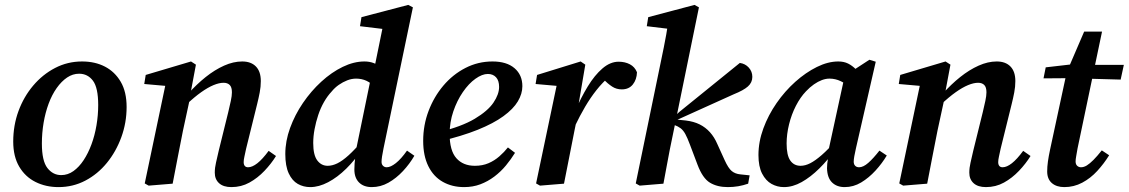

<svg xmlns="http://www.w3.org/2000/svg" viewBox="-20 -750 4609 784"><path d="M219 14Q167 14 125 -7Q83 -28 58.5 -69.5Q34 -111 34 -172Q34 -238 55.5 -296.5Q77 -355 115.5 -400.5Q154 -446 205 -472.5Q256 -499 315 -499Q368 -499 408.5 -478Q449 -457 473 -416Q497 -375 497 -313Q497 -249 475.5 -190Q454 -131 416.5 -85Q379 -39 328.5 -12.5Q278 14 219 14ZM230 -35Q257 -35 280 -51.5Q303 -68 321.5 -96Q340 -124 353.5 -160.5Q367 -197 374 -238.5Q381 -280 381 -321Q381 -392 359.5 -420.5Q338 -449 303 -449Q277 -449 254 -433.5Q231 -418 211.5 -390.5Q192 -363 178.5 -326.5Q165 -290 158 -248.5Q151 -207 151 -164Q151 -93 173.5 -64Q196 -35 230 -35Z M587 8 571 -1 659 -420 694 -396 569 -407 575 -444 760 -499 780 -486 756 -358V-350L727 -216Q716 -163 706 -109Q696 -55 685 0ZM925 14Q892 14 874.5 -2Q857 -18 857 -45Q857 -65 862 -86Q867 -107 873 -134L912 -292Q918 -317 922.5 -338Q927 -359 927 -373Q927 -394 918 -403Q909 -412 893 -412Q875 -412 852 -402.5Q829 -393 801.5 -373.5Q774 -354 741 -323L738 -367H748Q783 -406 820 -435.5Q857 -465 895 -482Q933 -499 969 -499Q1005 -499 1025 -478.5Q1045 -458 1045 -419Q1045 -396 1040.5 -372.5Q1036 -349 1030 -325L985 -143Q981 -124 978 -110.5Q975 -97 975 -88Q975 -78 979.5 -72.5Q984 -67 993 -67Q1010 -67 1031 -83.5Q1052 -100 1077 -134L1107 -113Q1088 -82 1060 -52.5Q1032 -23 998.5 -4.5Q965 14 925 14Z M1247 14Q1219 14 1196 1Q1173 -12 1159 -42Q1145 -72 1145 -121Q1145 -174 1164.5 -227.5Q1184 -281 1217 -329.5Q1250 -378 1292 -416.5Q1334 -455 1379.5 -477Q1425 -499 1468 -499Q1488 -499 1504.5 -493Q1521 -487 1536.5 -475.5Q1552 -464 1568 -445L1515 -390Q1496 -411 1476.5 -420Q1457 -429 1434 -429Q1416 -429 1398 -422Q1380 -415 1363.5 -403.5Q1347 -392 1334 -376Q1317 -358 1303 -333.5Q1289 -309 1279.5 -280.5Q1270 -252 1264.5 -222.5Q1259 -193 1259 -166Q1259 -117 1275.5 -95Q1292 -73 1318 -73Q1337 -73 1357.5 -83Q1378 -93 1403.5 -116Q1429 -139 1461 -177L1474 -141H1459Q1430 -97 1394 -61.5Q1358 -26 1320 -6Q1282 14 1247 14ZM1498 14Q1465 14 1446 -5Q1427 -24 1427 -58Q1427 -70 1428 -83.5Q1429 -97 1433 -119L1431 -124L1495 -435L1506 -459L1547 -660L1575 -628L1450 -643L1456 -680L1647 -730L1666 -720L1546 -144Q1542 -124 1540 -111Q1538 -98 1538 -89Q1538 -79 1544 -73Q1550 -67 1559 -67Q1575 -67 1596.5 -84Q1618 -101 1642 -135L1672 -114Q1653 -81 1625.5 -51.5Q1598 -22 1566 -4Q1534 14 1498 14Z M1875 14Q1826 14 1788 -7.5Q1750 -29 1729 -71.5Q1708 -114 1708 -175Q1708 -239 1730 -297Q1752 -355 1790.5 -400.5Q1829 -446 1880.5 -472.5Q1932 -499 1991 -499Q2049 -499 2081 -471.5Q2113 -444 2113 -398Q2113 -367 2094.5 -336Q2076 -305 2035.5 -275.5Q1995 -246 1930.5 -220Q1866 -194 1773 -172L1771 -210Q1865 -233 1918.5 -265Q1972 -297 1995 -331Q2018 -365 2018 -395Q2018 -421 2005.5 -434.5Q1993 -448 1972 -448Q1949 -448 1921.5 -428.5Q1894 -409 1870 -374Q1846 -339 1831 -295Q1816 -251 1816 -203Q1816 -135 1843.5 -104Q1871 -73 1919 -73Q1950 -73 1974.5 -83.5Q1999 -94 2019 -111.5Q2039 -129 2054 -148L2083 -126Q2067 -100 2046 -74.5Q2025 -49 1998.5 -29Q1972 -9 1941.5 2.5Q1911 14 1875 14Z M2327 -234 2313 -297H2329Q2352 -351 2380 -397Q2408 -443 2440 -470.5Q2472 -498 2506 -498Q2532 -498 2552 -487.5Q2572 -477 2581 -455Q2580 -425 2564 -405Q2548 -385 2519 -385Q2497 -385 2479.5 -396.5Q2462 -408 2442 -428L2428 -444L2479 -443L2469 -438Q2440 -413 2415.5 -382Q2391 -351 2369.5 -314.5Q2348 -278 2327 -234ZM2169 -1 2257 -420 2292 -396 2167 -407 2173 -444 2351 -499 2370 -486 2342 -321 2345 -310 2326 -218Q2315 -163 2304.5 -109Q2294 -55 2283 0L2185 8Z M2576 -1 2669 -452Q2680 -505 2690.5 -556.5Q2701 -608 2709 -661L2746 -628L2621 -643L2627 -680L2816 -730L2834 -720L2730 -212Q2722 -174 2715 -139Q2708 -104 2702 -70Q2696 -36 2689 0L2592 8ZM3035 0Q3015 7 2994.5 10.5Q2974 14 2952 14Q2909 14 2879 -4Q2849 -22 2828 -78L2797 -160Q2787 -187 2778.5 -202.5Q2770 -218 2759.5 -226Q2749 -234 2733 -240L2713 -245V-267H2726L2754 -293L3001 -493Q3023 -490 3037.5 -474Q3052 -458 3052 -436Q3052 -413 3034 -397Q3016 -381 2976 -365L2737 -257L2740 -262L2780 -258Q2813 -254 2837 -242Q2861 -230 2879 -210Q2897 -190 2909 -162L2939 -96Q2954 -63 2968 -51.5Q2982 -40 3003 -38L3041 -34Z M3181 14Q3154 14 3130.5 1Q3107 -12 3092 -41Q3077 -70 3077 -117Q3077 -171 3097 -225.5Q3117 -280 3151 -329Q3185 -378 3227.5 -416Q3270 -454 3315.5 -476.5Q3361 -499 3403 -499Q3426 -499 3443 -490.5Q3460 -482 3475 -467Q3490 -452 3504 -432L3455 -391Q3435 -408 3413 -418.5Q3391 -429 3367 -429Q3352 -429 3336 -423Q3320 -417 3303.5 -405.5Q3287 -394 3271 -377Q3248 -353 3230 -318Q3212 -283 3202 -242.5Q3192 -202 3192 -164Q3192 -116 3207 -94.5Q3222 -73 3249 -73Q3268 -73 3288.5 -83.5Q3309 -94 3335.5 -117Q3362 -140 3394 -177L3401 -141H3392Q3361 -97 3325.5 -62Q3290 -27 3253.5 -6.5Q3217 14 3181 14ZM3429 14Q3397 14 3377.5 -5Q3358 -24 3357 -63Q3357 -73 3358 -82Q3359 -91 3360.5 -100Q3362 -109 3364 -119L3360 -122L3430 -444L3441 -448L3530 -506L3556 -498L3475 -144Q3471 -126 3468.5 -112.5Q3466 -99 3466 -90Q3466 -79 3472 -73Q3478 -67 3488 -67Q3505 -67 3525.5 -85Q3546 -103 3571 -135L3601 -115Q3582 -83 3555 -53.5Q3528 -24 3496.5 -5Q3465 14 3429 14Z M3668 8 3652 -1 3740 -420 3775 -396 3650 -407 3656 -444 3841 -499 3861 -486 3837 -358V-350L3808 -216Q3797 -163 3787 -109Q3777 -55 3766 0ZM4006 14Q3973 14 3955.5 -2Q3938 -18 3938 -45Q3938 -65 3943 -86Q3948 -107 3954 -134L3993 -292Q3999 -317 4003.5 -338Q4008 -359 4008 -373Q4008 -394 3999 -403Q3990 -412 3974 -412Q3956 -412 3933 -402.5Q3910 -393 3882.5 -373.5Q3855 -354 3822 -323L3819 -367H3829Q3864 -406 3901 -435.5Q3938 -465 3976 -482Q4014 -499 4050 -499Q4086 -499 4106 -478.5Q4126 -458 4126 -419Q4126 -396 4121.5 -372.5Q4117 -349 4111 -325L4066 -143Q4062 -124 4059 -110.5Q4056 -97 4056 -88Q4056 -78 4060.5 -72.5Q4065 -67 4074 -67Q4091 -67 4112 -83.5Q4133 -100 4158 -134L4188 -113Q4169 -82 4141 -52.5Q4113 -23 4079.5 -4.5Q4046 14 4006 14Z M4241 -430 4250 -475 4380 -490V-485H4569L4556 -425L4376 -430L4372 -431ZM4326 14Q4294 14 4275 -2.5Q4256 -19 4256 -50Q4256 -69 4259 -90.5Q4262 -112 4268 -140L4336 -456L4407 -621H4480L4380 -144Q4377 -126 4374.5 -112.5Q4372 -99 4372 -91Q4372 -79 4378.5 -73Q4385 -67 4394 -67Q4406 -67 4418 -74.5Q4430 -82 4445 -97Q4460 -112 4479 -136L4509 -116Q4488 -82 4460.5 -52Q4433 -22 4399 -4Q4365 14 4326 14Z"/></svg>

Font: Source Serif 4 18pt SemiBold
Style: Italic
Weight: 600
Italic angle: -12°
Designer: Frank Grießhammer
Foundry: Adobe Systems Incorporated
Version: Version 4.004;hotconv 1.0.116;makeotfexe 2.5.65601